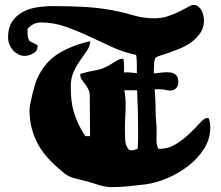

<svg xmlns="http://www.w3.org/2000/svg" viewBox="-20 -761 905 787"><path d="M772 -741Q784 -741 792.5 -734.5Q801 -728 806 -718.5Q811 -709 813.5 -698Q816 -687 816 -677Q816 -648 801.5 -626.5Q787 -605 765.5 -589Q744 -573 718.5 -562.5Q693 -552 671 -544.5Q649 -537 633.5 -532Q618 -527 616 -522Q613 -514 612 -504.5Q611 -495 611 -487Q611 -480 610.5 -473.5Q610 -467 611 -460Q629 -462 646.5 -464Q664 -466 678.5 -464Q693 -462 702 -453Q711 -444 711 -425Q711 -410 702.5 -400Q694 -390 677 -390Q668 -390 658.5 -392.5Q649 -395 639 -395H614Q616 -372 617 -349Q618 -326 618 -303Q618 -283 620 -264.5Q622 -246 622 -226Q622 -208 621.5 -188Q621 -168 629 -151H634Q670 -151 701.5 -170.5Q733 -190 757.5 -214Q782 -238 800 -257.5Q818 -277 827 -277H835Q842 -260 842 -239Q842 -191 816 -150.5Q790 -110 750 -79.5Q710 -49 663 -29.5Q616 -10 574 -5Q542 -1 506.5 2.5Q471 6 439 6Q412 6 386 -2.5Q360 -11 334 -18Q311 -24 286.5 -30Q262 -36 243 -51Q210 -78 183.5 -105.5Q157 -133 139 -164Q121 -195 111 -231.5Q101 -268 101 -312Q101 -320 104.5 -338Q108 -356 113 -376Q118 -396 123.5 -414Q129 -432 133 -440Q164 -508 221.5 -542.5Q279 -577 350 -592Q349 -572 336.5 -553.5Q324 -535 309 -514Q294 -493 282 -467Q270 -441 270 -406Q270 -375 273 -349Q276 -323 283.5 -299Q291 -275 302 -251.5Q313 -228 330 -203H349V-218L348 -366Q348 -383 342 -395Q336 -407 328.5 -416.5Q321 -426 315 -435Q309 -444 309 -454V-458Q341 -468 370.5 -472.5Q400 -477 430 -495Q441 -501 455.5 -510.5Q470 -520 482 -520H486Q488 -506 488.5 -492Q489 -478 488 -464Q500 -465 513.5 -464Q527 -463 541 -461V-496Q541 -516 538 -536Q488 -546 440 -568Q392 -590 344 -612.5Q296 -635 247.5 -652Q199 -669 147 -669Q132 -669 117.5 -662Q103 -655 93 -643V-626Q93 -617 94.5 -608.5Q96 -600 102 -592L134 -576V-571Q134 -552 116 -542Q98 -532 81 -532Q66 -532 53.5 -539Q41 -546 32 -556.5Q23 -567 18 -580.5Q13 -594 13 -608Q13 -647 29.5 -672Q46 -697 72.5 -711.5Q99 -726 132 -731Q165 -736 198 -736Q258 -736 319.5 -733Q381 -730 440 -719Q484 -711 525.5 -698.5Q567 -686 614 -686Q642 -686 668 -694.5Q694 -703 715 -713.5Q736 -724 751 -732.5Q766 -741 772 -741ZM495 -334Q495 -308 493.5 -281.5Q492 -255 492 -229Q492 -209 493.5 -185Q495 -161 510 -146L519 -145Q526 -145 532 -147Q538 -149 544 -151Q546 -172 546 -193Q546 -214 546 -235Q546 -274 545 -313Q544 -352 542 -391H499H490Q492 -377 493.5 -362.5Q495 -348 495 -334Z"/></svg>

Font: CAT Altenglisch
Style: Regular
Weight: 400
Designer: Peter Wiegel
Foundry: Peter Wiegel, CAT Fonts
Version: Version 1.000